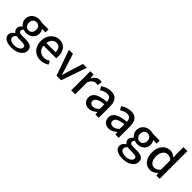

<svg xmlns="http://www.w3.org/2000/svg" viewBox="215 -1981 3473 3473"><g transform="rotate(45 1951.0 -244.5)"><path d="M245 220Q186 220 140 205Q94 190 68 161.5Q42 133 42 91Q42 59 61 32Q80 5 113 -16V-20Q95 -33 82 -52.5Q69 -72 69 -101Q69 -131 86 -154.5Q103 -178 123 -192V-196Q99 -215 79 -249Q59 -283 59 -326Q59 -381 85.5 -420.5Q112 -460 155 -480.5Q198 -501 248 -501Q269 -501 287 -498Q305 -495 319 -489H492V-413H398Q413 -398 422 -374.5Q431 -351 431 -323Q431 -270 406.5 -232.5Q382 -195 340.5 -175Q299 -155 248 -155Q232 -155 214 -159Q196 -163 179 -170Q168 -160 160 -148.5Q152 -137 152 -118Q152 -97 170 -83.5Q188 -70 234 -70H325Q412 -70 456 -42Q500 -14 500 49Q500 96 469 134.5Q438 173 380.5 196.5Q323 220 245 220ZM260 153Q303 153 334.5 140.5Q366 128 384 108Q402 88 402 65Q402 34 378.5 22.5Q355 11 311 11H236Q219 11 203 9Q187 7 171 4Q149 20 138.5 38.5Q128 57 128 76Q128 112 163.5 132.5Q199 153 260 153ZM248 -220Q274 -220 295 -233Q316 -246 328.5 -269.5Q341 -293 341 -326Q341 -359 328.5 -382Q316 -405 295 -417.5Q274 -430 248 -430Q209 -430 182 -403Q155 -376 155 -326Q155 -293 168 -269.5Q181 -246 202 -233Q223 -220 248 -220Z M779 12Q713 12 659 -18.5Q605 -49 573 -106.5Q541 -164 541 -244Q541 -324 573 -381.5Q605 -439 656 -470Q707 -501 764 -501Q829 -501 873.5 -472Q918 -443 940.5 -391Q963 -339 963 -270Q963 -256 962 -241.5Q961 -227 959 -218H620L619 -288H875Q875 -352 847.5 -387Q820 -422 766 -422Q734 -422 704 -404Q674 -386 654.5 -346.5Q635 -307 635 -244Q635 -183 657 -144Q679 -105 715 -86Q751 -67 792 -67Q826 -67 854 -77Q882 -87 909 -104L944 -40Q911 -18 869 -3Q827 12 779 12Z M1187 0 1014 -489H1117L1201 -225Q1212 -190 1223 -153Q1234 -116 1244 -79H1248Q1259 -116 1270 -153Q1281 -190 1291 -225L1375 -489H1473L1304 0Z M1562 0V-489H1645L1653 -401H1656Q1682 -449 1718.5 -475Q1755 -501 1795 -501Q1813 -501 1825.5 -499Q1838 -497 1849 -491L1831 -403Q1819 -407 1808.5 -409Q1798 -411 1782 -411Q1752 -411 1719.5 -387.5Q1687 -364 1663 -305V0Z M2015 12Q1973 12 1940.5 -5.5Q1908 -23 1889.5 -55Q1871 -87 1871 -130Q1871 -209 1941 -252Q2011 -295 2164 -311Q2164 -340 2155.5 -364.5Q2147 -389 2126.5 -404Q2106 -419 2070 -419Q2031 -419 1995.5 -404Q1960 -389 1929 -369L1891 -437Q1916 -453 1947 -468Q1978 -483 2013.5 -492Q2049 -501 2088 -501Q2149 -501 2188 -476.5Q2227 -452 2246 -405.5Q2265 -359 2265 -294V0H2182L2174 -56H2171Q2138 -28 2099 -8Q2060 12 2015 12ZM2046 -68Q2079 -68 2106.5 -83.5Q2134 -99 2164 -126V-247Q2091 -238 2048.5 -223Q2006 -208 1987.5 -186.5Q1969 -165 1969 -137Q1969 -101 1991.5 -84.5Q2014 -68 2046 -68Z M2526 12Q2484 12 2451.5 -5.5Q2419 -23 2400.5 -55Q2382 -87 2382 -130Q2382 -209 2452 -252Q2522 -295 2675 -311Q2675 -340 2666.5 -364.5Q2658 -389 2637.5 -404Q2617 -419 2581 -419Q2542 -419 2506.5 -404Q2471 -389 2440 -369L2402 -437Q2427 -453 2458 -468Q2489 -483 2524.5 -492Q2560 -501 2599 -501Q2660 -501 2699 -476.5Q2738 -452 2757 -405.5Q2776 -359 2776 -294V0H2693L2685 -56H2682Q2649 -28 2610 -8Q2571 12 2526 12ZM2557 -68Q2590 -68 2617.5 -83.5Q2645 -99 2675 -126V-247Q2602 -238 2559.5 -223Q2517 -208 2498.5 -186.5Q2480 -165 2480 -137Q2480 -101 2502.5 -84.5Q2525 -68 2557 -68Z M3089 220Q3030 220 2984 205Q2938 190 2912 161.5Q2886 133 2886 91Q2886 59 2905 32Q2924 5 2957 -16V-20Q2939 -33 2926 -52.5Q2913 -72 2913 -101Q2913 -131 2930 -154.5Q2947 -178 2967 -192V-196Q2943 -215 2923 -249Q2903 -283 2903 -326Q2903 -381 2929.5 -420.5Q2956 -460 2999 -480.5Q3042 -501 3092 -501Q3113 -501 3131 -498Q3149 -495 3163 -489H3336V-413H3242Q3257 -398 3266 -374.5Q3275 -351 3275 -323Q3275 -270 3250.5 -232.5Q3226 -195 3184.5 -175Q3143 -155 3092 -155Q3076 -155 3058 -159Q3040 -163 3023 -170Q3012 -160 3004 -148.5Q2996 -137 2996 -118Q2996 -97 3014 -83.5Q3032 -70 3078 -70H3169Q3256 -70 3300 -42Q3344 -14 3344 49Q3344 96 3313 134.5Q3282 173 3224.5 196.5Q3167 220 3089 220ZM3104 153Q3147 153 3178.5 140.5Q3210 128 3228 108Q3246 88 3246 65Q3246 34 3222.5 22.5Q3199 11 3155 11H3080Q3063 11 3047 9Q3031 7 3015 4Q2993 20 2982.5 38.5Q2972 57 2972 76Q2972 112 3007.5 132.5Q3043 153 3104 153ZM3092 -220Q3118 -220 3139 -233Q3160 -246 3172.5 -269.5Q3185 -293 3185 -326Q3185 -359 3172.5 -382Q3160 -405 3139 -417.5Q3118 -430 3092 -430Q3053 -430 3026 -403Q2999 -376 2999 -326Q2999 -293 3012 -269.5Q3025 -246 3046 -233Q3067 -220 3092 -220Z M3588 12Q3497 12 3442 -55.5Q3387 -123 3387 -244Q3387 -324 3416.5 -381.5Q3446 -439 3494 -470Q3542 -501 3596 -501Q3639 -501 3669 -486.5Q3699 -472 3728 -446L3724 -527V-709H3825V0H3742L3734 -55H3731Q3704 -28 3667 -8Q3630 12 3588 12ZM3612 -72Q3643 -72 3670.5 -87Q3698 -102 3724 -132V-372Q3697 -397 3670.5 -407Q3644 -417 3616 -417Q3582 -417 3553.5 -396.5Q3525 -376 3508 -337Q3491 -298 3491 -245Q3491 -162 3523 -117Q3555 -72 3612 -72Z"/></g></svg>

Font: Assistant ExtraLight SemiBold
Style: Regular
Weight: 600
Version: Version 3.000